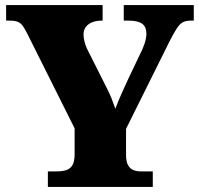

<svg xmlns="http://www.w3.org/2000/svg" viewBox="-20 -734 783 754"><path d="M168 0V-61H203Q225 -61 240.5 -66Q256 -71 264.5 -85.5Q273 -100 273 -128V-230L88 -600Q78 -620 70 -631.5Q62 -643 50.5 -648Q39 -653 17 -653H4V-714H383V-653H379Q347 -653 327.5 -638.5Q308 -624 308 -598Q308 -587 311.5 -572Q315 -557 322 -542L396 -395Q410 -368 417.5 -349Q425 -330 433 -307Q443 -334 456.5 -364.5Q470 -395 485 -427L539 -540Q550 -566 552.5 -580.5Q555 -595 555 -600Q555 -629 538 -641Q521 -653 485 -653H466V-714H741V-653H729Q710 -653 698 -646.5Q686 -640 675 -623.5Q664 -607 648 -576L475 -228V-126Q475 -99 483 -85Q491 -71 504 -66Q517 -61 532 -61H580V0Z"/></svg>

Font: Noto Serif Kannada Black
Style: Regular
Weight: 900
Version: Version 2.003